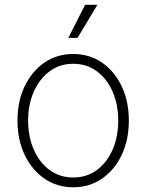

<svg xmlns="http://www.w3.org/2000/svg" viewBox="-20 -773 613 804"><path d="M286.6 11.2Q218.8 11.2 166.3 -24.9Q113.8 -61 83.5 -124Q53.2 -187 53.2 -268.1Q53.2 -349.1 83.5 -412.1Q113.8 -475.1 166.3 -511Q218.8 -546.9 286.6 -546.9Q354.5 -546.9 407 -511Q459.5 -475.1 489.5 -411.9Q519.5 -348.6 519.5 -268.1Q519.5 -187 489.5 -124Q459.5 -61 407 -24.9Q354.5 11.2 286.6 11.2ZM286.6 -29.8Q343.8 -29.8 386 -61.3Q428.2 -92.8 451.7 -146.7Q475.1 -200.7 475.1 -268.1Q475.1 -335 451.7 -388.9Q428.2 -442.9 385.7 -474.4Q343.3 -505.9 286.6 -505.9Q230 -505.9 187.7 -474.4Q145.5 -442.9 121.6 -389.2Q97.7 -335.4 97.7 -268.1Q97.7 -200.7 121.3 -146.7Q145 -92.8 187.5 -61.3Q230 -29.8 286.6 -29.8ZM266.1 -614.3 336.4 -752.9H387.7L304.7 -614.3Z"/></svg>

Font: Inter 18pt ExtraLight
Style: Regular
Weight: 250
Designer: Rasmus Andersson
Foundry: rsms
Version: Version 4.001;git-66647c0bb